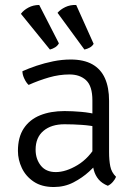

<svg xmlns="http://www.w3.org/2000/svg" viewBox="-20 -739 543 771"><path d="M52 -133Q52 -188 75.5 -223.5Q99 -259 141 -276Q183 -293 239 -293Q270.5 -293 306.8 -289.8Q343 -286.5 375 -278V-228Q345 -235 309.2 -237.5Q273.5 -240 239 -240Q186 -240 154.5 -213.5Q123 -187 123 -138Q123 -100.5 143.8 -74.2Q164.5 -48 204 -48Q244.5 -48 291.2 -76Q338 -104 370 -161L382 -95Q365 -75 337.8 -50Q310.5 -25 274.8 -6.5Q239 12 196 12Q147.5 12 115.5 -9.5Q83.5 -31 67.8 -64.2Q52 -97.5 52 -133ZM446 -29Q442.5 -19.5 433.5 -9Q424.5 1.5 413 7Q389.5 -2.5 376 -18.5Q362.5 -34.5 356.8 -55.8Q351 -77 351 -103V-336Q351 -393 326 -416.5Q301 -440 259 -440Q218 -440 176.5 -428Q135 -416 95 -398Q85.5 -406.5 77.8 -422.8Q70 -439 70 -453Q94.5 -464 126.2 -474.8Q158 -485.5 193.5 -492.8Q229 -500 264 -500Q316.5 -500 350.8 -480.8Q385 -461.5 401.5 -424.5Q418 -387.5 418 -334V-128Q418 -96 422.8 -71.5Q427.5 -47 446 -29ZM137.5 -719 216.5 -565Q211.5 -555.5 201.8 -549.2Q192 -543 180.5 -540L64 -683.5Q74.5 -698 94 -708.5Q113.5 -719 137.5 -719ZM286 -719 356 -563Q350.5 -553.5 340.5 -548Q330.5 -542.5 319 -540L211 -687.5Q222.5 -701 242.2 -710.5Q262 -720 286 -719Z"/></svg>

Font: Signika Negative Light Light
Style: Regular
Weight: 300
Version: Version 2.001